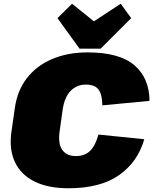

<svg xmlns="http://www.w3.org/2000/svg" viewBox="-20 -993 822 1026"><path d="M346 13Q237 13 164.5 -23Q92 -59 60 -126.5Q28 -194 41 -288L59 -414Q72 -508 123 -574.5Q174 -641 257.5 -677Q341 -713 448 -713Q618 -713 698 -644.5Q778 -576 779 -454L527 -430Q526 -488 506.5 -514.5Q487 -541 439 -541Q391 -541 358 -508Q325 -475 315 -408L299 -294Q289 -226 312.5 -192.5Q336 -159 385 -159Q433 -159 461.5 -187Q490 -215 506 -274L751 -249Q716 -127 616 -57Q516 13 346 13ZM681 -896 518 -733H405L287 -896L365 -973L550 -824H398L625 -973Z"/></svg>

Font: Pathway Extreme 28pt Black
Style: Italic
Weight: 900
Italic angle: -8°
Designer: Eduardo Rodriguez Tunni
Foundry: Eduardo Rodriguez Tunni
Version: Version 1.001;gftools[0.9.26]